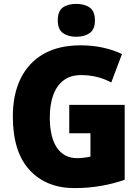

<svg xmlns="http://www.w3.org/2000/svg" viewBox="-20 -957 721 987"><path d="M336 -418H621V-33Q565 -13 499.5 -1.5Q434 10 363 10Q218 10 132 -83Q46 -176 46 -359Q46 -472 86.5 -554Q127 -636 204.5 -680Q282 -724 394 -724Q457 -724 512 -711.5Q567 -699 607 -679L552 -533Q482 -571 397 -571Q341 -571 305.5 -543Q270 -515 253 -466.5Q236 -418 236 -354Q236 -252 272.5 -198Q309 -144 377 -144Q393 -144 413 -146.5Q433 -149 445 -152V-272H336ZM372 -937Q415 -937 441.5 -918Q468 -899 468 -852Q468 -806 441 -787Q414 -768 372 -768Q330 -768 303.5 -787Q277 -806 277 -852Q277 -900 303 -918.5Q329 -937 372 -937Z"/></svg>

Font: Noto Sans Hebrew SemiCondensed Black
Style: Regular
Weight: 900
Width: 4
Designer: Ben Nathan
Foundry: Google LLC
Version: Version 3.001; ttfautohint (v1.8.4.7-5d5b)